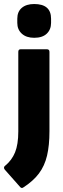

<svg xmlns="http://www.w3.org/2000/svg" viewBox="-44 -742 312 955"><path d="M71 191Q63 196 56 188L-20 102Q-24 98 -24 92Q-24 86 -18 82Q15 55 31 15.5Q47 -24 47 -88V-484Q47 -497 59 -497H189Q202 -497 202 -484V-89Q202 -19 190 32Q178 83 149.5 121Q121 159 71 191ZM126 -554Q87 -554 64.5 -574.5Q42 -595 42 -628V-649Q42 -684 64.5 -703Q87 -722 126 -722Q210 -722 210 -649V-628Q210 -595 188.5 -574.5Q167 -554 126 -554Z"/></svg>

Font: Sofia Sans Semi Condensed Black
Style: Regular
Weight: 900
Designer: Botio Nikoltchev, Ani Petrova
Foundry: lettersoup
Version: Version 4.100; ttfautohint (v1.8.4.7-5d5b)